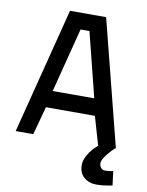

<svg xmlns="http://www.w3.org/2000/svg" viewBox="-97 -763 799 1042"><g transform="rotate(10 302.5 -242.0)"><path d="M595 200Q580 203 565 205Q537 210 508 210Q466 210 438.5 186Q411 162 411 119Q411 100 419 81Q427 62 438.5 46Q450 30 462 18Q474 6 482 -1H480L435 -156H165L123 0H26L203 -694H402L578 -1H573Q555 16 541 33Q529 47 519 63Q509 79 509 92Q509 106 517.5 116.5Q526 127 540 127Q545 127 552 126.5Q559 126 567 125Q576 124 585 122ZM186 -249H415L326 -604H277Z"/></g></svg>

Font: Panefresco 600wt
Style: Regular
Weight: 600
Designer: Campivisivi
Foundry: Campivisivi & Chank Co
Version: Version 1.001